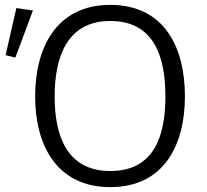

<svg xmlns="http://www.w3.org/2000/svg" viewBox="-20 -757 847 787"><path d="M432 10C653 10 738 -164 738 -362C738 -561 655 -737 432 -737C211 -737 124 -561 124 -362C124 -163 212 10 432 10ZM43 -521 115 -714 47 -724 3 -531ZM432 -56C251 -56 204 -206 204 -361C204 -515 250 -671 432 -671C616 -671 658 -517 658 -361C658 -205 615 -56 432 -56Z"/></svg>

Font: Cheyenne Sans Light
Style: Regular
Weight: 300
Designer: The Public Sans project authors (U.S. Web Design System), Libre Franklin designed by Pablo Impallari and Rodrigo Fuenzal
Foundry: The Cheyenne Sans Project Authors
Version: Version 2.007